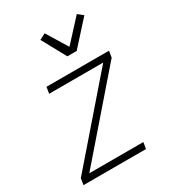

<svg xmlns="http://www.w3.org/2000/svg" viewBox="-184 -861 868 963"><g transform="rotate(-30 250.0 -380.0)"><path d="M13 0 19 -37 406 -483H93L99 -520H461L455 -483L68 -37H381L375 0ZM266 -600 190 -739 225 -757 299 -636 413 -760 443 -736 320 -600Z"/></g></svg>

Font: Iosevka SS18 Extralight
Style: Italic
Weight: 200
Italic angle: -9°
Monospace: yes
Designer: Belleve Invis
Foundry: Belleve Invis
Version: Version 25.1.1; ttfautohint (v1.8.4)